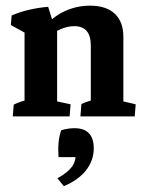

<svg xmlns="http://www.w3.org/2000/svg" viewBox="-20 -405 508 668"><path d="M295.9 -2.9V-247.1Q295.9 -314 238.3 -314Q193.4 -314 141.6 -272.9L131.8 -307.1Q162.1 -346.2 204.3 -365.7Q246.6 -385.3 293 -385.3Q349.6 -385.3 379.4 -357.2Q409.2 -329.1 409.2 -276.9V-2.9ZM65.4 -2.9V-332L178.7 -311.5V-2.9ZM24.4 0 27.8 -41Q41.5 -47.9 55.4 -52.2Q69.3 -56.6 83.5 -60.1L65.4 -12.2V-88.9H178.7V-12.2L162.6 -55.7L225.6 -42L222.2 0ZM259.8 0 263.2 -43Q273.4 -47.9 286.6 -52.2Q299.8 -56.6 314 -59.6L295.9 -12.2V-88.9H409.2V-12.2L392.6 -56.2L452.1 -42L448.7 0ZM65.4 -251.5V-314L85 -280.8L17.6 -317.9L20.5 -351.1Q46.9 -362.8 79.8 -370.6Q112.8 -378.4 147.5 -381.3L174.8 -293.9ZM202.1 242.7 179.7 215.3Q215.3 195.8 231 174.3Q244.6 155.3 244.6 120.6L269 141.6H183.6Q179.7 84 192.9 48.3Q202.6 44.9 215.1 43Q227.5 41 238.8 41Q306.2 41 306.2 111.3Q306.2 153.3 279.3 187.5Q252.4 221.7 202.1 242.7Z"/></svg>

Font: Markazi Text
Style: Regular
Weight: 400
Designer: Borna Izadpanah (Arabic designer), Fiona Ross (Arabic design director) and Florian Runge (Latin designer)
Foundry: Borna Izadpanah and Florian Runge
Version: Version 1.000